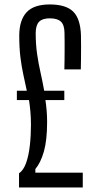

<svg xmlns="http://www.w3.org/2000/svg" viewBox="-20 -826 437 846"><path d="M63.8 0V-62.2Q83.8 -76.2 95.1 -108.3Q106.5 -140.5 111.4 -184.1Q116.4 -227.7 116.4 -275.8Q116.4 -307.8 113.9 -334.5Q111.5 -361.2 107.8 -385.2H54.3V-426.2H98.1Q90.7 -461.3 83 -496.3Q75.3 -531.2 70 -573.3Q64.8 -615.3 64.8 -670.6Q65.5 -737.9 97.3 -772.1Q129.2 -806.4 199.5 -806.4Q270.5 -806.4 302.5 -774.9Q334.5 -743.3 336.7 -670.4Q337.2 -651.5 337.2 -623.3Q337.2 -595.1 336.9 -567.1Q336.6 -539.2 336.1 -520.3H263.6Q264.1 -539 264.4 -559.6Q264.6 -580.2 264.7 -601Q264.7 -621.8 264.7 -642.4Q264.7 -662.9 264.2 -681.7Q263.7 -716.1 248.5 -730.6Q233.2 -745.2 199.5 -745.2Q167.4 -745.2 152.6 -730.6Q137.9 -716.1 137.3 -681.7Q137.3 -631 143.4 -588.6Q149.6 -546.2 158.4 -507.1Q167.3 -467.9 174.7 -426.2H263.4V-385.2H180.1Q183.5 -363.1 185.5 -339.2Q187.6 -315.3 187.6 -288.3Q187.6 -208 173.3 -158.2Q159 -108.4 135.8 -81.3V-65.2H344.7V0Z"/></svg>

Font: Big Shoulders Thin
Style: Regular
Weight: 100
Designer: Patric King
Foundry: XO Type Co
Version: Version 2.002